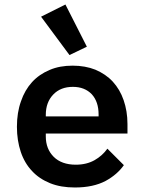

<svg xmlns="http://www.w3.org/2000/svg" viewBox="-20 -819 640 851"><path d="M312 12C367 12 412 2 448 -17C483 -36 510 -60 529 -87C529 -87 456 -160 456 -160C456 -160 456 -160 456 -160C441 -139 422 -122 399 -109C376 -96 348 -89 316 -89C316 -89 316 -89 316 -89C274 -89 241 -101 218 -124C195 -147 183 -177 183 -214C183 -214 183 -227 183 -227C183 -227 545 -227 545 -227C545 -227 545 -269 545 -269C545 -269 545 -269 545 -269C545 -308 539 -343 528 -375C517 -407 501 -434 480 -457C459 -480 433 -497 403 -510C373 -522 339 -528 302 -528C302 -528 302 -528 302 -528C264 -528 230 -522 200 -509C169 -496 143 -478 122 -455C101 -432 84 -403 73 -370C61 -337 55 -299 55 -257C55 -257 55 -257 55 -257C55 -216 61 -179 72 -146C83 -113 100 -84 122 -61C143 -38 170 -20 202 -7C234 6 271 12 312 12C312 12 312 12 312 12ZM303 -434C338 -434 366 -423 387 -401C407 -379 417 -349 417 -312C417 -312 417 -303 417 -303C417 -303 183 -303 183 -303C183 -303 183 -310 183 -310C183 -310 183 -310 183 -310C183 -347 194 -377 216 -400C238 -423 267 -434 303 -434C303 -434 303 -434 303 -434ZM288 -575C288 -575 365 -612 365 -612C365 -612 270 -799 270 -799C270 -799 162 -745 162 -745C162 -745 288 -575 288 -575Z"/></svg>

Font: IBM Plex Mono Mod
Style: SemiBold
Weight: 500
Designer: Mike Abbink, Paul van der Laan, Pieter van Rosmalen
Foundry: Bold Monday
Version: ""